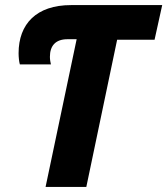

<svg xmlns="http://www.w3.org/2000/svg" viewBox="-20 -734 657 754"><path d="M159 0H319L440 -578H587L617 -714H259C123 -714 53 -640 53 -525C53 -509 55 -491 58 -481H180C178 -489 176 -500 176 -511C176 -554 198 -580 245 -580H281Z"/></svg>

Font: Noto Sans SemiCondensed ExtraBold
Style: Italic
Weight: 800
Width: 4
Italic angle: -12°
Designer: Monotype Design Team
Foundry: Monotype Imaging Inc.
Version: Version 2.013